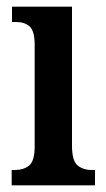

<svg xmlns="http://www.w3.org/2000/svg" viewBox="-20 -556 319 576"><path d="M15 0V-46H24Q51 -46 67.5 -59.5Q84 -73 84 -117V-421Q84 -463 69 -476.5Q54 -490 28 -490H16V-536H196V-119Q196 -74 212.5 -60Q229 -46 256 -46H265V0Z"/></svg>

Font: Noto Serif Thai ExtraCondensed SemiBold
Style: Regular
Weight: 600
Width: 2
Designer: Monotype Design Team
Foundry: Monotype Imaging Inc.
Version: Version 2.001; ttfautohint (v1.8.4.7-5d5b)